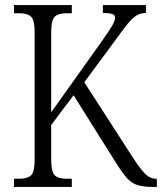

<svg xmlns="http://www.w3.org/2000/svg" viewBox="-20 -734 636 754"><path d="M35 0V-32H55Q87 -32 101.5 -45Q116 -58 116 -108V-606Q116 -655 102 -668.5Q88 -682 55 -682H35V-714H262V-682H241Q209 -682 195 -668.5Q181 -655 181 -605V-293L379 -571Q409 -613 420.5 -633Q432 -653 432 -665Q432 -675 421 -679Q410 -683 384 -683V-714H553V-683Q532 -683 516 -673Q500 -663 482.5 -642Q465 -621 441 -587L311 -411L502 -115Q531 -70 550.5 -51Q570 -32 592 -32H596V0H579Q542 0 519 -7.5Q496 -15 477.5 -36Q459 -57 434 -97L269 -360L181 -243V-111Q181 -59 195 -45.5Q209 -32 243 -32H262V0Z"/></svg>

Font: Noto Serif Tamil Condensed Light
Style: Italic
Weight: 300
Width: 3
Italic angle: -12°
Designer: Indian Type Foundry, Tom Grace, and the Monotype Design Team
Foundry: Monotype Imaging Inc.
Version: Version 2.003; ttfautohint (v1.8.4.7-5d5b)